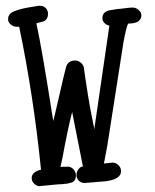

<svg xmlns="http://www.w3.org/2000/svg" viewBox="-20 -646 532 660"><path d="M296 -243 303 -210Q303 -208 303.5 -205Q304 -202 304 -201L356 -558Q347 -559 339.5 -566.5Q332 -574 332 -584Q332 -604 354 -610L383 -615Q390 -615 408 -617.5Q426 -620 435 -620Q447 -620 455 -613Q463 -606 464.5 -601Q466 -596 466 -594Q466 -565 421 -565Q414 -555 404 -498L349 -146Q342 -107 339 -93L337 -84L367 -87Q378 -87 387 -78.5Q396 -70 396 -57Q396 -30 344 -23L272 -17Q249 -17 243 -40V-46Q243 -54 248.5 -62.5Q254 -71 261 -73L265 -74L228 -261Q213 -203 195 -105L188 -72Q197 -73 210 -73H215Q226 -72 233.5 -63Q241 -54 241 -43Q241 -34 237.5 -27.5Q234 -21 226 -18.5Q218 -16 212.5 -15Q207 -14 194 -13Q181 -12 176 -12L113 -6Q104 -8 96.5 -15.5Q89 -23 89 -34Q89 -55 121 -63Q95 -319 46 -554H37Q27 -554 18.5 -560.5Q10 -567 8 -576V-582Q8 -591 14.5 -598Q21 -605 34.5 -609.5Q48 -614 58.5 -616.5Q69 -619 88 -622Q107 -625 112 -626H118Q130 -626 137.5 -618Q145 -610 145 -599Q145 -578 128 -572L105 -566Q124 -480 163 -230Q171 -261 185 -323Q199 -385 207 -415Q213 -438 239 -438Q248 -438 257 -431Q266 -424 268 -415Q283 -308 296 -243Z"/></svg>

Font: Because We Build
Style: Regular
Weight: 400
Designer: Liz Wetzel, Aaron Williamson, Russ McMullin
Foundry: Red Hat
Version: Version 1.000